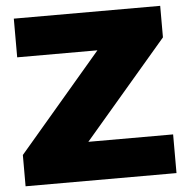

<svg xmlns="http://www.w3.org/2000/svg" viewBox="-51 -751 781 801"><g transform="rotate(-5 339.5 -350.5)"><path d="M36 -701V-539H372L24 -131V0H656V-162H301L649 -569V-701Z"/></g></svg>

Font: Montserrat ExtraBold
Style: Regular
Weight: 800
Designer: Julieta Ulanovsky
Foundry: Julieta Ulanovsky
Version: Version 4.000